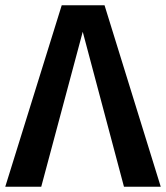

<svg xmlns="http://www.w3.org/2000/svg" viewBox="-25 -711 632 731"><path d="M587 0H447L290 -590L132 0H-5L210 -691H373Z"/></svg>

Font: Fira Sans Medium
Style: Regular
Weight: 500
Designer: bBox Type GmbH & Carrois Corporate GbR & Edenspiekermann AG
Foundry: bBox Type GmbH & Carrois Corporate GbR & Edenspiekermann AG
Version: Version 4.301